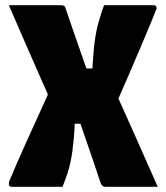

<svg xmlns="http://www.w3.org/2000/svg" viewBox="-20 -720 640 740"><path d="M386 0Q382 0 378.5 -1.5Q375 -3 371.5 -8Q368 -13 365 -23Q354 -56 339.5 -99Q325 -142 309 -188Q293 -234 278 -278L185 -310Q156 -375 127.5 -440Q99 -505 70.5 -570Q42 -635 14 -700Q65 -700 114.5 -700Q164 -700 214 -700Q219 -700 222.5 -699Q226 -698 228.5 -696Q231 -694 232 -690Q248 -644 263.5 -598Q279 -552 295.5 -506Q312 -460 328 -413L415 -388Q459 -291 502 -194Q545 -97 588 0Q538 0 487 0Q436 0 386 0ZM572 -700Q577 -700 580 -697.5Q583 -695 583.5 -691Q584 -687 581 -681Q568 -647 551 -607Q534 -567 515.5 -523Q497 -479 477 -433Q457 -387 437 -341.5Q417 -296 399 -253L287 -456H336Q338 -486 340 -511.5Q342 -537 345 -560.5Q348 -584 353 -606.5Q358 -629 365 -652Q372 -675 381 -700Q429 -700 477 -700Q525 -700 572 -700ZM25 0Q20 0 17 -3Q14 -6 14 -10.5Q14 -15 15 -20Q28 -52 45 -90.5Q62 -129 81 -171.5Q100 -214 120.5 -258.5Q141 -303 160.5 -346.5Q180 -390 198 -432L333 -243H268Q267 -213 264.5 -187Q262 -161 259 -138Q256 -115 251 -92.5Q246 -70 238.5 -47.5Q231 -25 221 0Q173 0 123.5 0Q74 0 25 0Z"/></svg>

Font: Recursive Black
Style: Regular
Weight: 900
Version: Version 1.085